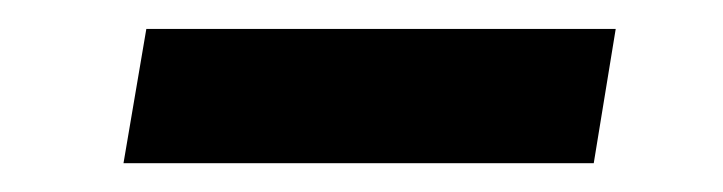

<svg xmlns="http://www.w3.org/2000/svg" viewBox="-20 -370 497 132"><path d="M403.3 -350.1 388.2 -257.8H64.9L80.6 -350.1Z"/></svg>

Font: Inter 18pt Medium
Style: Italic
Weight: 500
Italic angle: -9.3988°
Designer: Rasmus Andersson
Foundry: rsms
Version: Version 4.001;git-66647c0bb